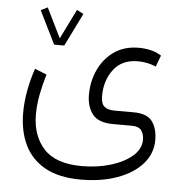

<svg xmlns="http://www.w3.org/2000/svg" viewBox="-52 -534 795 831"><g transform="rotate(5 345.5 -119.0)"><path d="M163.6 -325.7 92.8 -469.2 122.1 -483.9 185.5 -355 249 -483.9 278.3 -469.2 207.5 -325.7ZM329.1 246.1Q233.9 246.1 173.3 212.2Q112.8 178.2 84.2 118.2Q55.7 58.1 55.7 -21Q55.7 -67.9 64.9 -117.4Q74.2 -167 90.3 -214.4L142.1 -193.8Q128.9 -150.9 120.1 -106.2Q111.3 -61.5 111.3 -18.1Q111.3 74.2 163.3 130.9Q215.3 187.5 329.1 187.5Q395.5 187.5 453.1 170.2Q510.7 152.8 546.6 122.1Q582.5 91.3 582.5 50.3Q582.5 27.8 571.3 11.2Q560.1 -5.4 528.3 -5.4H449.2Q383.3 -5.4 357.9 -38.6Q332.5 -71.8 332.5 -122.6Q332.5 -181.6 356 -232.2Q379.4 -282.7 423.6 -313.5Q467.8 -344.2 530.8 -344.2Q555.7 -344.2 580.8 -338.6Q606 -333 628.4 -318.8L609.9 -269.5Q573.2 -285.6 531.2 -285.6Q462.4 -285.6 426 -238Q389.6 -190.4 389.6 -122.1Q389.6 -89.4 404.5 -76.7Q419.4 -64 450.2 -64H530.8Q590.3 -64 613 -33.2Q635.7 -2.4 635.7 48.3Q635.7 106.4 596.4 151.1Q557.1 195.8 487.8 220.9Q418.5 246.1 329.1 246.1Z"/></g></svg>

Font: Vazirmatn UI NL ExtraLight
Style: Regular
Weight: 200
Designer: Saber Rastikerdar
Foundry: Saber Rastikerdar
Version: Version 33.003